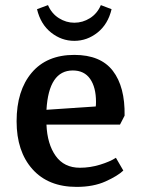

<svg xmlns="http://www.w3.org/2000/svg" viewBox="-20 -720 553 752"><path d="M45 -245Q45 -365 104 -435Q163 -505 271 -505Q374 -505 422 -442.5Q470 -380 468 -267L450 -232H162Q165 -156 198 -109.5Q231 -63 293 -63Q333 -63 372 -75Q411 -87 434 -102L463 -52Q441 -31 393.5 -9.5Q346 12 280 12Q169 12 107 -57.5Q45 -127 45 -245ZM355 -303Q356 -309 356 -321Q356 -378 333 -411Q310 -444 265 -444Q171 -444 162 -290ZM271 -631Q304 -631 332.5 -649Q361 -667 375 -700L417 -684Q403 -625 362 -592.5Q321 -560 271 -560Q221 -560 180 -592.5Q139 -625 125 -684L168 -700Q182 -667 210.5 -649Q239 -631 271 -631Z"/></svg>

Font: Andada Pro SemiBold
Style: Regular
Weight: 600
Designer: Carolina Giovagnoli
Foundry: Huerta Tipografica
Version: Version 3.005